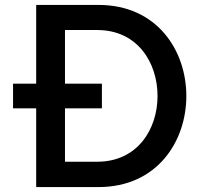

<svg xmlns="http://www.w3.org/2000/svg" viewBox="-20 -760 827 780"><path d="M380 0C618 0 737 -185 737 -370C737 -555 618 -740 380 -740H127V-420H33V-320H127V0ZM394 -320V-420H244V-638H375C540 -638 620 -504 620 -370C620 -237 540 -103 375 -103H244V-320Z"/></svg>

Font: Be Vietnam Pro Medium
Style: Regular
Weight: 500
Designer: Lam Bao, Tony Le, Vietanh Nguyen
Foundry: Yellow Type Foundry
Version: Version 1.002